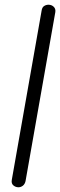

<svg xmlns="http://www.w3.org/2000/svg" viewBox="-20 -792 254 812"><path d="M58 0Q46 0 36.5 -8Q27 -16 30 -32L156 -747Q158 -761 166.5 -766.5Q175 -772 185 -772Q198 -772 207 -763.5Q216 -755 214 -741L88 -26Q85 -13 76.5 -6.5Q68 0 58 0Z"/></svg>

Font: Edu VIC WA NT Beginner
Style: Regular
Weight: 400
Designer: Tina and Corey Anderson
Foundry: Google for Education
Version: Version 1.003